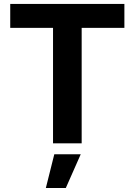

<svg xmlns="http://www.w3.org/2000/svg" viewBox="-20 -727 683 974"><path d="M31.9 -707H611V-585.8H394.3V0H249V-585.8H31.9ZM255.4 55.7H389.5L313.9 226.6H212.6Z"/></svg>

Font: Pretendard JP Variable
Style: Regular
Weight: 400
Designer: Base glyphs from Inter by Rasmus Andersson; Hangul glyphs from Noto Sans CJK(Source Han Sans) by Jang Soo-young and Kang
Foundry: Kil Hyung-jin
Version: Version 1.307;Glyphs 3.2 (3192)